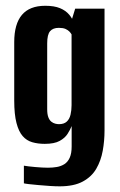

<svg xmlns="http://www.w3.org/2000/svg" viewBox="-20 -525 416 664"><path d="M186.4 119.4Q172 119.4 151.9 118.1Q131.9 116.7 112.5 115Q93.2 113.4 79.4 111.7Q65.6 110 62.6 109V48Q76.3 50.4 102.1 52.7Q127.9 55 145.9 55Q162 55 176.6 52.5Q191.1 50 202.8 42.6Q214.5 35.1 221.1 20.4Q227.8 5.6 227.8 -18.2V-89Q222.9 -76.6 213.7 -62.1Q204.5 -47.6 186.2 -37.6Q167.9 -27.5 134.7 -27.5Q111.2 -27.5 91.7 -33.1Q72.2 -38.6 58.5 -54.3Q44.7 -69.9 37 -99.7Q29.2 -129.5 29.2 -177.2V-379.3Q29.2 -441.8 55.7 -473.4Q82.3 -505 136.5 -505Q167.6 -505 187.4 -496.8Q207.2 -488.6 219.2 -474.4Q231.3 -460.2 237.9 -441L222.7 -438.9L240 -495H341.5V-73.5Q341.5 -38 335.3 -3.7Q329.1 30.7 313 58.5Q296.9 86.3 266.3 102.8Q235.6 119.4 186.4 119.4ZM183.8 -95.6Q201.2 -95.6 210.7 -104.3Q220.3 -113 223.9 -128.3Q227.5 -143.5 227.5 -161.2V-406Q224.9 -410.8 220 -415.9Q215.1 -421 206.6 -424.9Q198 -428.7 183.5 -428.7Q163.1 -428.7 153.2 -417.1Q143.2 -405.5 143.2 -374.9V-147Q143.2 -130 147.1 -119.7Q151 -109.4 157.4 -104.3Q163.9 -99.2 170.9 -97.4Q177.9 -95.6 183.8 -95.6Z"/></svg>

Font: Alumni Sans SC Thin
Style: Regular
Weight: 100
Designer: Robert E. Leuschke
Foundry: Robert E. Leuschke
Version: Version 1.018